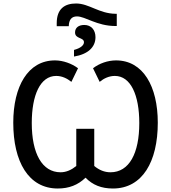

<svg xmlns="http://www.w3.org/2000/svg" viewBox="-20 -1070 979 1100"><path d="M305 -937V-920H374C375 -957 390 -976 421 -976C469 -976 535 -921 641 -921H649V-991H642C548 -992 490 -1050 416 -1050C351 -1050 305 -1020 305 -937ZM404 -784V-746C483 -759 527 -799 527 -857C527 -899 502 -927 463 -927C430 -927 410 -911 410 -884C410 -846 461 -857 461 -828C461 -811 442 -794 404 -784ZM311 10C375 10 427 -10 470 -52C511 -10 561 10 627 10C796 10 884 -144 884 -367C884 -575 800 -724 645 -724C598 -724 549 -707 513 -679L551 -601C575 -621 605 -635 638 -635C729 -635 778 -525 778 -365C778 -191 720 -83 613 -83C578 -83 548 -96 520 -119V-332H417V-119C390 -97 360 -83 327 -83C221 -83 162 -191 162 -365C162 -524 210 -635 302 -635C335 -635 364 -621 389 -601L427 -679C391 -706 341 -724 295 -724C140 -724 56 -575 56 -367C56 -144 143 10 311 10Z"/></svg>

Font: Noto Sans SemiCondensed Medium
Style: Regular
Weight: 500
Width: 4
Designer: Monotype Design Team
Foundry: Monotype Imaging Inc.
Version: Version 2.013